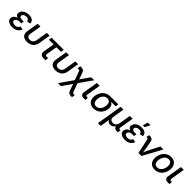

<svg xmlns="http://www.w3.org/2000/svg" viewBox="550 -2862 5171 5171"><g transform="rotate(45 3136.0 -276.5)"><path d="M226.1 10.3Q161.1 10.3 112.8 -9Q64.5 -28.3 40.8 -63.7Q17.1 -99.1 24.9 -147Q29.3 -173.3 44.2 -197.8Q59.1 -222.2 86.4 -241.7Q113.8 -261.2 155.8 -272.7Q197.8 -284.2 256.3 -284.2H338.4L330.6 -237.8H263.7Q227.5 -237.8 200 -227.3Q172.4 -216.8 155.5 -198.2Q138.7 -179.7 134.3 -156.2Q128.4 -120.6 157.5 -98.9Q186.5 -77.1 243.2 -77.1Q280.3 -77.1 305.2 -87.2Q330.1 -97.2 345.9 -116.2Q361.8 -135.3 372.6 -163.1L470.2 -146Q452.6 -96.7 419.7 -61.8Q386.7 -26.9 338.1 -8.3Q289.6 10.3 226.1 10.3ZM253.9 -260.3Q197.3 -260.3 160.6 -270.5Q124 -280.8 103.8 -298.8Q83.5 -316.9 77.1 -340.3Q70.8 -363.8 75.7 -390.6Q84 -440.4 117.7 -475.6Q151.4 -510.7 203.1 -529.5Q254.9 -548.3 317.9 -548.3Q378.9 -548.3 419.2 -531Q459.5 -513.7 480.5 -481.7Q501.5 -449.7 504.4 -404.8L401.4 -385.3Q398.9 -421.4 375.2 -441.7Q351.6 -461.9 303.7 -461.9Q253.4 -461.9 219.2 -440.4Q185.1 -418.9 180.2 -384.3Q175.8 -353.5 200.7 -335.2Q225.6 -316.9 277.8 -316.9H343.8L334.5 -260.3Z M785.2 9.3Q714.4 9.3 667.5 -16.1Q620.6 -41.5 601.6 -89.6Q582.5 -137.7 593.8 -206.5L648.9 -541H755.9L701.7 -212.4Q694.3 -169.4 703.9 -141.1Q713.4 -112.8 737.8 -98.6Q762.2 -84.5 800.8 -84.5Q839.8 -84.5 868.9 -98.6Q897.9 -112.8 916.7 -141.1Q935.5 -169.4 942.9 -212.4L997.1 -541H1103.5L1048.3 -206.5Q1037.1 -138.2 1002.2 -89.8Q967.3 -41.5 912.1 -16.1Q856.9 9.3 785.2 9.3Z M1424.3 5.9Q1350.6 5.9 1316.4 -30.8Q1282.2 -67.4 1293.5 -136.2L1345.7 -450.2H1168.5L1183.1 -541H1644L1628.9 -450.2H1452.6L1402.3 -146Q1397 -114.3 1407.7 -99.1Q1418.5 -84 1450.2 -84Q1459.5 -84 1473.1 -85.7Q1486.8 -87.4 1497.6 -88.9L1499 -2.9Q1481.9 1.5 1462.6 3.7Q1443.4 5.9 1424.3 5.9Z M1871.1 9.3Q1800.3 9.3 1753.4 -16.1Q1706.5 -41.5 1687.5 -89.6Q1668.5 -137.7 1679.7 -206.5L1734.9 -541H1841.8L1787.6 -212.4Q1780.3 -169.4 1789.8 -141.1Q1799.3 -112.8 1823.7 -98.6Q1848.1 -84.5 1886.7 -84.5Q1925.8 -84.5 1954.8 -98.6Q1983.9 -112.8 2002.7 -141.1Q2021.5 -169.4 2028.8 -212.4L2083 -541H2189.5L2134.3 -206.5Q2123 -138.2 2088.1 -89.8Q2053.2 -41.5 1998 -16.1Q1942.9 9.3 1871.1 9.3Z M2165 204.1 2472.2 -234.9H2517.6L2622.6 62Q2631.3 85.9 2638.2 96.9Q2645 107.9 2656.5 110.4Q2668 112.8 2690.4 112.8H2715.8L2701.2 204.1H2679.2Q2635.7 204.1 2608.4 196.5Q2581.1 189 2563.5 167.5Q2545.9 146 2531.2 104.5L2470.2 -71.8L2279.3 204.1ZM2447.3 -127 2348.6 -397.5Q2338.9 -424.3 2332.3 -435.8Q2325.7 -447.3 2314.9 -450.2Q2304.2 -453.1 2281.2 -453.1H2254.9L2270.5 -543.9H2293Q2335.9 -543.9 2362.5 -536.1Q2389.2 -528.3 2406.7 -505.9Q2424.3 -483.4 2439.9 -439.9L2499.5 -272.9L2687.5 -541H2801.8L2508.8 -127Z M2951.2 2.9Q2880.9 2.9 2852.8 -30Q2824.7 -63 2835.4 -127.4L2903.8 -541H3010.7L2945.3 -147Q2939.9 -114.3 2947 -100.3Q2954.1 -86.4 2980.5 -86.4Q2992.2 -86.4 2999.3 -87.4Q3006.3 -88.4 3011.7 -89.8L3014.2 -4.9Q3003.9 -2 2987.1 0.5Q2970.2 2.9 2951.2 2.9Z M3320.3 11.2Q3243.7 11.2 3192.4 -23.7Q3141.1 -58.6 3120.1 -121.1Q3099.1 -183.6 3112.8 -266.6Q3126.5 -349.6 3168.2 -411.1Q3210 -472.7 3272.7 -506.8Q3335.4 -541 3411.6 -541H3721.2L3707 -454.1H3475.1L3397.5 -450.2Q3348.6 -450.2 3312.3 -426Q3275.9 -401.9 3252.9 -360.4Q3230 -318.8 3221.2 -267.1Q3212.9 -215.3 3221.4 -172.6Q3230 -129.9 3258.1 -104.5Q3286.1 -79.1 3335 -79.1Q3383.8 -79.1 3420.2 -104.2Q3456.5 -129.4 3480 -172.1Q3503.4 -214.8 3511.7 -267.1Q3521 -319.8 3511.7 -361.1Q3502.4 -402.3 3474.1 -426.3Q3445.8 -450.2 3397.5 -450.2L3401.9 -480Q3457.5 -480 3501.7 -466.1Q3545.9 -452.1 3575 -423.6Q3604 -395 3615.5 -352.1Q3627 -309.1 3617.2 -251Q3605 -175.8 3563.5 -116.5Q3522 -57.1 3459.5 -22.9Q3397 11.2 3320.3 11.2Z M3688.5 204.1 3811.5 -541H3918L3864.7 -217.3Q3856.9 -170.4 3868.4 -140.6Q3879.9 -110.8 3905.3 -96.9Q3930.7 -83 3964.8 -83Q4000.5 -83 4029.5 -97.4Q4058.6 -111.8 4078.9 -141.6Q4099.1 -171.4 4106.4 -217.3L4160.2 -541H4266.6L4199.2 -133.3Q4195.3 -108.9 4204.6 -98.6Q4213.9 -88.4 4240.7 -88.4H4257.3L4242.7 0H4210.9Q4142.6 0 4113.5 -32.7Q4084.5 -65.4 4095.2 -127.9L4103.5 -177.2H4125Q4116.2 -123 4096.2 -87.6Q4076.2 -52.2 4050.5 -32.5Q4024.9 -12.7 3998.8 -4.4Q3972.7 3.9 3951.2 3.9Q3929.2 3.9 3905.8 -4.4Q3882.3 -12.7 3863.5 -32.7Q3844.7 -52.7 3836.4 -87.9Q3828.1 -123 3836.9 -177.2H3858.4L3794.9 204.1Z M4518.1 10.3Q4453.1 10.3 4404.8 -9Q4356.4 -28.3 4332.8 -63.7Q4309.1 -99.1 4316.9 -147Q4321.3 -173.3 4336.2 -197.8Q4351.1 -222.2 4378.4 -241.7Q4405.8 -261.2 4447.8 -272.7Q4489.7 -284.2 4548.3 -284.2H4630.4L4622.6 -237.8H4555.7Q4519.5 -237.8 4491.9 -227.3Q4464.4 -216.8 4447.5 -198.2Q4430.7 -179.7 4426.3 -156.2Q4420.4 -120.6 4449.5 -98.9Q4478.5 -77.1 4535.2 -77.1Q4572.3 -77.1 4597.2 -87.2Q4622.1 -97.2 4637.9 -116.2Q4653.8 -135.3 4664.6 -163.1L4762.2 -146Q4744.6 -96.7 4711.7 -61.8Q4678.7 -26.9 4630.1 -8.3Q4581.5 10.3 4518.1 10.3ZM4545.9 -260.3Q4489.3 -260.3 4452.6 -270.5Q4416 -280.8 4395.8 -298.8Q4375.5 -316.9 4369.1 -340.3Q4362.8 -363.8 4367.7 -390.6Q4376 -440.4 4409.7 -475.6Q4443.4 -510.7 4495.1 -529.5Q4546.9 -548.3 4609.9 -548.3Q4670.9 -548.3 4711.2 -531Q4751.5 -513.7 4772.5 -481.7Q4793.5 -449.7 4796.4 -404.8L4693.4 -385.3Q4690.9 -421.4 4667.2 -441.7Q4643.6 -461.9 4595.7 -461.9Q4545.4 -461.9 4511.2 -440.4Q4477.1 -418.9 4472.2 -384.3Q4467.8 -353.5 4492.7 -335.2Q4517.6 -316.9 4569.8 -316.9H4635.7L4626.5 -260.3ZM4585.9 -610.4 4627 -757.3H4731.9L4655.3 -610.4Z M5028.3 0 4939.5 -421.4Q4935.5 -439.9 4925.5 -447.8Q4915.5 -455.6 4894.5 -455.6H4877.9L4892.6 -543.9H4911.1Q4970.7 -543.9 5003.2 -522Q5035.6 -500 5043.9 -452.1L5085.4 -235.4Q5094.2 -185.5 5098.9 -135.7Q5103.5 -85.9 5108.9 -38.1H5078.6Q5100.1 -86.9 5120.6 -136.2Q5141.1 -185.5 5166.5 -235.4L5324.2 -541H5438.5L5144 0Z M5652.8 11.2Q5585 11.2 5536.1 -16.4Q5487.3 -43.9 5461.2 -94.2Q5435.1 -144.5 5435.1 -211.9Q5435.1 -276.9 5455.6 -337.2Q5476.1 -397.5 5514.9 -445.1Q5553.7 -492.7 5608.9 -520.5Q5664.1 -548.3 5732.9 -548.3Q5801.3 -548.3 5850.1 -520.8Q5898.9 -493.2 5925 -442.9Q5951.2 -392.6 5951.2 -324.7Q5951.2 -259.3 5930.7 -199Q5910.2 -138.7 5871.1 -91.1Q5832 -43.5 5776.9 -16.1Q5721.7 11.2 5652.8 11.2ZM5656.2 -79.1Q5702.6 -79.1 5738 -101.6Q5773.4 -124 5796.9 -160.6Q5820.3 -197.3 5832 -240.5Q5843.8 -283.7 5843.8 -324.7Q5843.8 -363.8 5831.5 -393.8Q5819.3 -423.8 5794.2 -440.9Q5769 -458 5729.5 -458Q5683.1 -458 5648.2 -435.5Q5613.3 -413.1 5589.6 -376.5Q5565.9 -339.8 5554 -296.6Q5542 -253.4 5542 -211.4Q5542 -153.8 5569.8 -116.5Q5597.7 -79.1 5656.2 -79.1Z M6154.3 2.9Q6084 2.9 6055.9 -30Q6027.8 -63 6038.6 -127.4L6106.9 -541H6213.9L6148.4 -147Q6143.1 -114.3 6150.1 -100.3Q6157.2 -86.4 6183.6 -86.4Q6195.3 -86.4 6202.4 -87.4Q6209.5 -88.4 6214.8 -89.8L6217.3 -4.9Q6207 -2 6190.2 0.5Q6173.3 2.9 6154.3 2.9Z"/></g></svg>

Font: Inter 17pt Medium
Style: Italic
Weight: 500
Italic angle: -9.3988°
Version: Version 4.001;git-66647c0bb